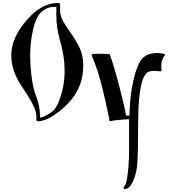

<svg xmlns="http://www.w3.org/2000/svg" viewBox="-20 -798 1145 1278"><path d="M590 -431C590 -430 591 -425 592 -424C608 -389 622 -349 635 -307C671 -189 696 -59 710 9C732 4 753 2 776 0C796 -2 818 -4 835 -4H839V211C839 264 834 336 828 375C824 403 821 424 808 442C804 447 802 451 802 454C802 458 807 460 812 460C815 460 821 459 824 458C846 448 857 427 867 404C880 373 887 349 892 312C897 263 899 158 899 103V74C899 52 899 28 900 -4C901 -116 910 -279 961 -316C973 -325 992 -326 1009 -326C1024 -326 1039 -323 1050 -323C1053 -323 1056 -327 1056 -329C1054 -339 1053 -347 1053 -356C1053 -385 1063 -414 1076 -429C1077 -431 1078 -432 1078 -433C1078 -442 1046 -445 1024 -445H1013C960 -440 928 -423 904 -373C865 -293 842 -145 842 -28C834 -28 827 -29 819 -29C811 -87 745 -349 710 -437C692 -440 671 -440 650 -440H638H624C608 -440 590 -439 590 -431ZM386 -66C460 -128 534 -215 534 -360C534 -437 515 -477 477 -539C433 -610 380 -664 380 -727V-768C380 -773 374 -778 368 -778C302 -778 253 -751 213 -718C160 -675 55 -561 55 -432C55 -322 107 -248 152 -182C179 -142 222 -68 222 -30V0C222 5 228 9 235 9C289 9 354 -40 386 -66ZM410 -315C410 -220 372 -94 336 -63C315 -45 309 -40 292 -32C273 -23 263 -16 246 -16V-40C246 -66 235 -123 222 -153C197 -211 181 -322 181 -431C181 -538 206 -675 254 -717C289 -747 314 -753 355 -753V-695C355 -646 361 -596 377 -538C399 -457 410 -407 410 -315Z"/></svg>

Font: Ponomar Unicode
Style: Regular
Weight: 400
Version: 1.3